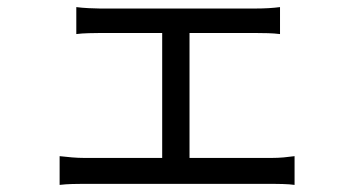

<svg xmlns="http://www.w3.org/2000/svg" viewBox="-20 -514 996 541"><path d="M217 4Q201 4 183 4.5Q165 5 148 7V-74Q165 -72 183 -70.5Q201 -69 217 -69H437V-421H261Q250 -421 230 -420.5Q210 -420 195 -418V-494Q210 -492 230 -491Q250 -490 261 -490H701Q719 -490 736.5 -491Q754 -492 769 -494V-418Q753 -420 735.5 -420.5Q718 -421 701 -421H514V-69H746Q763 -69 779.5 -70.5Q796 -72 810 -74V7Q796 5 776.5 4.5Q757 4 746 4Z"/></svg>

Font: Kinto Sans
Style: Regular
Weight: 400
Designer: Authors: Ryoko NISHIZUKA  (kana & ideographs); Paul D. Hunt (Latin, Greek & Cyrillic); Wenlong ZHANG  (bopomofo); Sandol
Foundry: Adobe Systems Incorporated, ookami Inc.
Version: Version 0.001